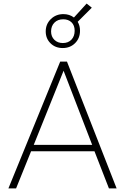

<svg xmlns="http://www.w3.org/2000/svg" viewBox="-20 -1055 704 1075"><path d="M27 0 317 -710H355L633 0H590L509 -208H154L70 0ZM169 -244H496L336 -659ZM331 -786Q290 -786 263 -812.5Q236 -839 236 -879Q236 -920 264.5 -948Q293 -976 335 -976Q369 -976 394 -957L465 -1035L494 -1012L415 -933Q428 -911 428 -883Q428 -841 400.5 -813.5Q373 -786 331 -786ZM332 -814Q362 -814 380 -833Q398 -852 398 -883Q398 -913 380.5 -930Q363 -947 334 -947Q303 -947 284.5 -928Q266 -909 266 -879Q266 -850 284.5 -832Q303 -814 332 -814Z"/></svg>

Font: Livvic ExtraLight
Style: Regular
Weight: 275
Designer: Jacques Le Bailly, Baron von Fonthausen
Version: Version 1.001; ttfautohint (v1.8.2)